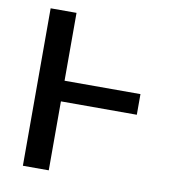

<svg xmlns="http://www.w3.org/2000/svg" viewBox="-80 -778 775 849"><g transform="rotate(10 307.5 -353.5)"><path d="M536.1 -309.6H195.3V0H79.1V-707H195.3V-402.3H536.1Z"/></g></svg>

Font: Pretendard JP Medium
Style: Regular
Weight: 500
Designer: Base glyphs from Inter by Rasmus Andersson; Hangeul glyphs from Noto Sans CJK(Source Han Sans) by Jang Soo-young and Kan
Foundry: Kil Hyung-jin
Version: Version 1.309